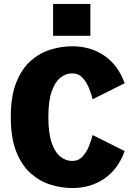

<svg xmlns="http://www.w3.org/2000/svg" viewBox="-20 -940 690 971"><path d="M344.5 11Q291.5 11 236.8 -5.8Q182 -22.5 136.2 -62.5Q90.5 -102.5 62.5 -172.2Q34.5 -242 34.5 -348Q34.5 -454 62.5 -523.5Q90.5 -593 136.2 -633Q182 -673 236.8 -689.5Q291.5 -706 344.5 -706Q438.5 -706 508 -658.2Q577.5 -610.5 610.5 -519L448.5 -438Q442 -464 429.8 -494.5Q417.5 -525 397 -547Q376.5 -569 344.5 -569Q313 -569 285.5 -547.2Q258 -525.5 241.2 -477Q224.5 -428.5 224.5 -348Q224.5 -267 241.2 -218.2Q258 -169.5 285.5 -147.8Q313 -126 344.5 -126Q376.5 -126 397 -148Q417.5 -170 429.8 -200.8Q442 -231.5 448.5 -257L610.5 -176Q577.5 -84.5 508 -36.8Q438.5 11 344.5 11ZM248.5 -920H437V-759H248.5Z"/></svg>

Font: Trispace ExtraBold
Style: Regular
Weight: 800
Designer: Tyler Finck
Foundry: Etcetera Type Company
Version: Version 1.210; ttfautohint (v1.8.3)